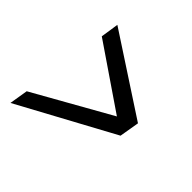

<svg xmlns="http://www.w3.org/2000/svg" viewBox="-119 -592 593 593"><g transform="rotate(45 177.0 -296.0)"><path d="M318 -263 6 -94 16 -155 268 -297 60 -439 69 -498 329 -328Z"/></g></svg>

Font: Georama ExtraCondensed
Style: Italic
Weight: 400
Width: 2
Italic angle: -9°
Designer: Jean-Baptiste Levee
Foundry: Production Type
Version: Version 1.000